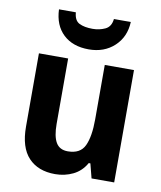

<svg xmlns="http://www.w3.org/2000/svg" viewBox="-86 -839 773 919"><g transform="rotate(10 300.0 -380.0)"><path d="M530 -546V0H420L402 -70H394Q371 -29 331 -9.5Q291 10 244 10Q161 10 114.5 -39.5Q68 -89 68 -190V-546H210V-228Q210 -168 227.5 -138Q245 -108 285 -108Q346 -108 367 -153Q388 -198 388 -282V-546ZM475 -770Q472 -697 423 -651.5Q374 -606 299 -606Q221 -606 175 -649.5Q129 -693 126 -770H208Q211 -730 236 -718Q261 -706 300 -706Q333 -706 361 -719Q389 -732 393 -770Z"/></g></svg>

Font: Noto Sans SemiCondensed
Style: Bold
Weight: 700
Width: 4
Designer: Monotype Design Team
Foundry: Monotype Imaging Inc.
Version: Version 2.013; ttfautohint (v1.8.4.7-5d5b)